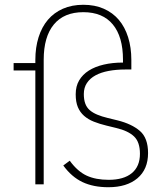

<svg xmlns="http://www.w3.org/2000/svg" viewBox="-20 -772 684 804"><path d="M600 -131Q600 -63 555.5 -25.5Q511 12 434 12Q371 12 325.5 -9.5Q280 -31 245 -79L272 -99Q305 -54 343 -36.5Q381 -19 435 -19Q498 -19 532 -47Q566 -75 566 -128Q566 -177 541.5 -200.5Q517 -224 467 -236L426 -246Q397 -253 373 -262.5Q349 -272 332 -287Q315 -302 306 -323.5Q297 -345 297 -377Q297 -411 311.5 -435.5Q326 -460 352 -476.5Q378 -493 414.5 -501.5Q451 -510 495 -510V-522Q495 -618 452.5 -669.5Q410 -721 329 -721Q248 -721 205.5 -669.5Q163 -618 163 -522V0H128V-477H37V-508H128V-521Q128 -573 141.5 -616Q155 -659 180.5 -689Q206 -719 243.5 -735.5Q281 -752 329 -752Q377 -752 414.5 -735.5Q452 -719 477.5 -689Q503 -659 516.5 -616Q530 -573 530 -521V-481H505Q467 -481 435 -475Q403 -469 380 -456.5Q357 -444 344 -424.5Q331 -405 331 -378Q331 -355 337 -338.5Q343 -322 355.5 -311Q368 -300 387 -292Q406 -284 431 -278L472 -268Q532 -253 566 -223.5Q600 -194 600 -131Z"/></svg>

Font: IBM Plex Sans Thai ExtraLight
Style: Regular
Weight: 200
Designer: Mike Abbink, Paul van der Laan, Pieter van Rosmalen, Ben Mitchell, Mark Frömberg
Foundry: Bold Monday
Version: Version 1.1